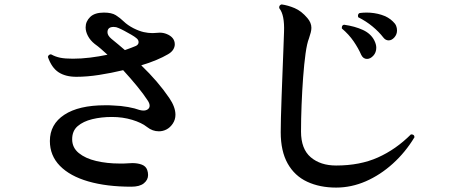

<svg xmlns="http://www.w3.org/2000/svg" viewBox="-20 -823 2040 870"><path d="M575 23Q463 23 380 -1Q297 -25 251.5 -71.5Q206 -118 206 -184Q206 -260 271.5 -303Q337 -346 456 -346Q465 -346 474 -346Q483 -346 493 -345Q528 -344 560.5 -338Q593 -332 611 -325Q622 -322 630 -322Q642 -322 650 -328Q658 -334 658 -344Q658 -355 649 -368Q631 -396 601.5 -432Q572 -468 538 -505Q484 -492 429 -483.5Q374 -475 326 -475Q277 -475 245.5 -495.5Q214 -516 197 -565Q198 -571 203 -574.5Q208 -578 213 -576Q231 -566 252.5 -561.5Q274 -557 310 -557Q348 -557 388.5 -562Q429 -567 467 -575Q452 -589 437.5 -601.5Q423 -614 409 -624Q389 -640 378.5 -660Q368 -680 368 -699Q368 -726 388.5 -746Q409 -766 451 -766Q486 -766 505 -754Q524 -742 541 -725.5Q558 -709 585 -695Q611 -682 631.5 -677.5Q652 -673 671 -673Q680 -673 688.5 -674Q697 -675 704 -675Q720 -675 735 -669Q772 -654 772 -622Q772 -610 764.5 -598Q757 -586 741 -577Q719 -564 688 -551Q657 -538 620 -527Q696 -454 747 -379Q775 -338 775 -303Q775 -281 763 -263Q751 -245 734.5 -236.5Q718 -228 700 -228Q671 -228 647 -247Q622 -267 579 -280Q536 -293 487 -293Q439 -293 398 -283Q357 -273 332 -251.5Q307 -230 307 -192Q307 -154 337 -129.5Q367 -105 416 -93.5Q465 -82 522 -82Q531 -82 540.5 -82Q550 -82 560 -83Q565 -83 570 -83.5Q575 -84 579 -84Q604 -84 622.5 -77Q641 -70 647 -53Q651 -42 651 -30Q651 -8 632 7.5Q613 23 575 23ZM546 -596Q561 -601 573.5 -606Q586 -611 596 -615Q608 -621 608 -632Q608 -643 597 -651Q590 -657 574.5 -666Q559 -675 543 -683.5Q527 -692 517 -696Q507 -701 495 -701Q467 -701 467 -677Q467 -662 485 -647Q501 -634 516 -621.5Q531 -609 546 -596Z M1503 27Q1429 27 1372 0.5Q1315 -26 1283.5 -82Q1252 -138 1252 -224Q1252 -248 1253 -290.5Q1254 -333 1256 -385Q1258 -437 1260 -491.5Q1262 -546 1264 -595Q1266 -644 1267 -678Q1270 -755 1246 -785L1245 -789Q1245 -800 1256 -803Q1285 -799 1315.5 -786Q1346 -773 1373 -741Q1391 -720 1391 -697Q1391 -687 1388 -675.5Q1385 -664 1380 -649Q1371 -627 1364.5 -580Q1358 -533 1353.5 -472Q1349 -411 1346.5 -347Q1344 -283 1344 -227Q1344 -148 1388 -110.5Q1432 -73 1503 -73Q1611 -73 1692.5 -109.5Q1774 -146 1842 -214H1844Q1858 -214 1858 -201Q1817 -133 1760 -81.5Q1703 -30 1637.5 -1.5Q1572 27 1503 27ZM1617 -574Q1604 -604 1582.5 -635.5Q1561 -667 1529 -694V-698Q1529 -709 1539 -711Q1588 -704 1624 -687.5Q1660 -671 1676 -640Q1685 -622 1685 -607Q1685 -585 1671.5 -570.5Q1658 -556 1643 -556Q1626 -556 1617 -574ZM1717 -653Q1697 -679 1668 -703Q1639 -727 1603 -745Q1602 -747 1602 -751Q1602 -761 1610 -764Q1618 -765 1625.5 -765.5Q1633 -766 1641 -766Q1676 -766 1708 -756Q1740 -746 1760 -726Q1771 -716 1775 -706Q1779 -696 1779 -685Q1779 -667 1767 -653.5Q1755 -640 1741 -640Q1727 -640 1717 -653Z"/></svg>

Font: Zen Antique
Style: Regular
Weight: 400
Designer: Yoshimichi Ohira
Foundry: Positype
Version: Version 1.001